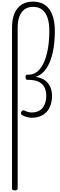

<svg xmlns="http://www.w3.org/2000/svg" viewBox="-20 -1441 740 2381"><path d="M164 920Q146 920 137.5 914.5Q129 909 129 898V-1100Q129 -1201 159 -1273Q189 -1345 247 -1383Q305 -1421 388 -1421Q457 -1421 508 -1396.5Q559 -1372 592.5 -1324.5Q626 -1277 643 -1210Q660 -1143 660 -1057Q660 -986 654 -920Q648 -854 635 -795Q622 -736 602.5 -685Q583 -634 557 -594.5Q531 -555 497 -528Q463 -501 422 -488Q494 -477 538.5 -444Q583 -411 604 -362Q625 -313 625 -253Q625 -190 608 -139.5Q591 -89 558 -53.5Q525 -18 479 0.5Q433 19 376 19Q334 19 303.5 8Q273 -3 250 -16Q241 -23 240 -33Q239 -43 245 -55Q253 -69 262 -72Q271 -75 282 -70Q300 -61 322.5 -53.5Q345 -46 376 -46Q416 -46 449 -59.5Q482 -73 505.5 -100Q529 -127 541.5 -165.5Q554 -204 554 -253Q554 -312 532.5 -356.5Q511 -401 461.5 -426Q412 -451 329 -451H319Q308 -451 302.5 -458Q297 -465 297 -483Q297 -502 302.5 -508.5Q308 -515 319 -515H333Q376 -515 412 -533.5Q448 -552 476.5 -587Q505 -622 526.5 -671Q548 -720 562.5 -780Q577 -840 584.5 -910.5Q592 -981 592 -1058Q592 -1152 570 -1219Q548 -1286 503.5 -1321Q459 -1356 388 -1356Q327 -1356 284.5 -1325Q242 -1294 220.5 -1236.5Q199 -1179 199 -1098V898Q199 909 190 914.5Q181 920 164 920Z"/></svg>

Font: Playwrite BE WAL Light
Style: Regular
Weight: 300
Version: Version 1.002